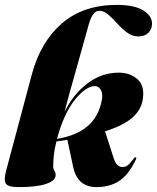

<svg xmlns="http://www.w3.org/2000/svg" viewBox="-20 -755 642 785"><path d="M536.5 -105Q507 -41.5 468.2 -15.8Q429.5 10 374.5 10Q296.5 10 279 -73L255.5 -183.5Q234 -180 210.5 -176.5Q202 -142 199.8 -118Q197.5 -94 197.5 -76Q197.5 -64.5 202.5 -57Q207.5 -49.5 207.5 -39Q207.5 -16.5 168.8 -3.2Q130 10 57 10Q12 10 3.5 -4.8Q-5 -19.5 5 -57L109.5 -448.5Q145 -582.5 232.5 -658.8Q320 -735 458.5 -735Q528 -735 564.8 -713Q601.5 -691 601.5 -658Q601.5 -636.5 586.8 -621.2Q572 -606 546 -606Q521 -606 499.8 -621.8Q478.5 -637.5 459.8 -658.5Q441 -679.5 422.8 -695.2Q404.5 -711 385.5 -711Q358 -711 342 -652Q314.5 -553 295.5 -485.5Q276.5 -418 264 -373.2Q251.5 -328.5 244 -297.5Q279 -369 337 -413.5Q395 -458 465.5 -458Q510.5 -458 541.2 -431.8Q572 -405.5 564 -350.5Q558 -307 522 -274.8Q486 -242.5 409.5 -218L445 -107.5Q456.5 -72 480.5 -72Q493.5 -72 503 -79.8Q512.5 -87.5 529 -109.5Q531.5 -113 535 -111.5Q539 -109.5 536.5 -105ZM368 -403Q331.5 -403 286.5 -347.5Q241.5 -292 213 -187.5Q373 -212.5 396.5 -347Q401 -373.5 391.8 -388.2Q382.5 -403 368 -403Z"/></svg>

Font: Fraunces 144pt S000 Black
Style: Italic
Weight: 900
Italic angle: -16°
Version: Version 1.000; ttfautohint (v1.8.3)